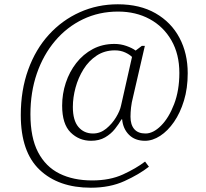

<svg xmlns="http://www.w3.org/2000/svg" viewBox="-20 -734 961 896"><path d="M404 142Q253 142 165 58.5Q77 -25 77 -197Q77 -313 111.5 -408.5Q146 -504 208 -572Q270 -640 352.5 -677Q435 -714 530 -714Q633 -714 706 -672Q779 -630 817.5 -557.5Q856 -485 856 -392Q856 -322 838.5 -264.5Q821 -207 792 -165Q763 -123 727.5 -100Q692 -77 657 -77Q610 -77 582 -105Q554 -133 550 -177H547Q535 -156 516.5 -132.5Q498 -109 470.5 -93Q443 -77 405 -77Q349 -77 309.5 -116Q270 -155 270 -241Q270 -296 287 -347.5Q304 -399 336 -440Q368 -481 413 -505Q458 -529 514 -529Q543 -529 570 -519.5Q597 -510 613 -498L642 -520H656L601 -282Q594 -255 591.5 -232Q589 -209 589 -189Q589 -152 606.5 -131.5Q624 -111 659 -111Q695 -111 731.5 -147.5Q768 -184 792.5 -248Q817 -312 817 -394Q817 -481 780 -545.5Q743 -610 678.5 -645Q614 -680 531 -680Q442 -680 367 -644Q292 -608 237 -543Q182 -478 152 -391Q122 -304 122 -201Q122 -92 157.5 -24Q193 44 257.5 76Q322 108 410 108Q493 108 554 80Q615 52 657 20L675 44Q629 80 561 111Q493 142 404 142ZM414 -111Q448 -111 475.5 -133.5Q503 -156 521.5 -186.5Q540 -217 545 -242L596 -468Q586 -479 564.5 -489Q543 -499 516 -499Q468 -499 431 -474.5Q394 -450 369.5 -410.5Q345 -371 332.5 -325Q320 -279 320 -235Q320 -172 346 -141.5Q372 -111 414 -111Z"/></svg>

Font: Noto Serif Tibetan ExtraLight
Style: Regular
Weight: 200
Designer: Monotype Design Team
Foundry: Monotype Imaging Inc.
Version: Version 2.103; ttfautohint (v1.8.4.7-5d5b)